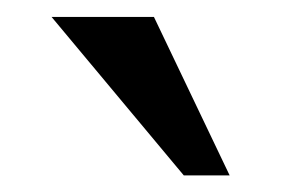

<svg xmlns="http://www.w3.org/2000/svg" viewBox="-20 -820 354 229"><path d="M199.2 -610.8 41.5 -799.8H163.6L253.9 -610.8Z"/></svg>

Font: Oxygen
Style: Normal
Weight: 400
Designer: Vernon Adams
Foundry: Vernon Adams
Version: Version Release 0.2.2 webfont; ttfautohint (v0.8.52-bc40) -l